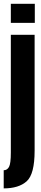

<svg xmlns="http://www.w3.org/2000/svg" viewBox="-41 -788 222 1037"><path d="M-21 229.5Q60 229.5 103 191.2Q146 153 146 25.5V-600H17.5V36Q17.5 96 7.5 113.8Q-2.5 131.5 -21 131.5ZM17.5 -767.5V-664.5H147V-767.5Z"/></svg>

Font: Anybody UltraCondensed
Style: Bold
Weight: 700
Width: 1
Version: Version 1.113;gftools[0.9.25]